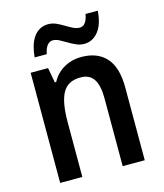

<svg xmlns="http://www.w3.org/2000/svg" viewBox="-111 -827 778 911"><g transform="rotate(-15 278.0 -371.5)"><path d="M321.8 -551.3Q400.9 -551.3 443.8 -503.9Q486.8 -456.5 486.8 -357.9V0H378.4V-334Q378.4 -396 358.2 -427.2Q337.9 -458.5 293.9 -458.5Q231 -458.5 205.6 -412.6Q180.2 -366.7 180.2 -270.5V0H71.3V-541H156.7L170.4 -467.3H176.8Q191.4 -494.6 213.4 -513.2Q235.4 -531.7 262.9 -541.5Q290.5 -551.3 321.8 -551.3ZM108.4 -606.4Q110.8 -635.3 117.9 -659.9Q125 -684.6 137.7 -703.1Q150.4 -721.7 168.7 -731.9Q187 -742.2 210.4 -742.2Q231 -742.2 249.5 -733.9Q268.1 -725.6 285.6 -714.8Q303.2 -704.1 319.8 -695.8Q336.4 -687.5 352.1 -687.5Q369.1 -687.5 379.6 -701.7Q390.1 -715.8 395 -743.2H455.1Q450.7 -677.2 422.6 -642.3Q394.5 -607.4 353 -607.4Q333.5 -607.4 314.5 -615.7Q295.4 -624 277.6 -634.8Q259.8 -645.5 243.4 -654.1Q227.1 -662.6 212.4 -662.6Q196.3 -662.6 184.8 -648.7Q173.3 -634.8 168 -606.4Z"/></g></svg>

Font: Open Sans SemiCondensed SemiBold
Style: Regular
Weight: 600
Width: 4
Designer: Monotype Design Team
Foundry: Monotype Imaging Inc.
Version: Version 3.000